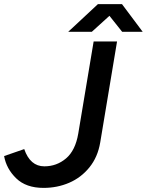

<svg xmlns="http://www.w3.org/2000/svg" viewBox="-32 -902 715 935"><path d="M-12 -142 86 -176Q115 -92 184 -92Q244 -92 289.5 -130.5Q335 -169 349 -251L424 -700H538L456 -208Q444 -137 403.5 -87Q363 -37 305 -12Q247 13 180 13Q95 13 47 -33.5Q-1 -80 -12 -142ZM445 -882H562L663 -747H563L501 -825L415 -747H300Z"/></svg>

Font: Oak Sans Semibold
Style: Italic
Weight: 600
Italic angle: -9.49998°
Foundry: Erik Kennedy, Walven
Version: Version 1.000